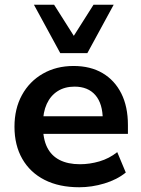

<svg xmlns="http://www.w3.org/2000/svg" viewBox="-20 -779 596 809"><path d="M314 10Q229 10 168 -21Q107 -52 74 -109.5Q41 -167 41 -245Q41 -321 72.5 -378.5Q104 -436 160.5 -468.5Q217 -501 290 -501Q361 -501 412 -471Q463 -441 491 -385.5Q519 -330 519 -252V-215H143V-289H429L413 -274Q413 -342 382 -378Q351 -414 294 -414Q253 -414 223 -395Q193 -376 177 -341Q161 -306 161 -258V-249Q161 -194 178.5 -158.5Q196 -123 231 -105Q266 -87 317 -87Q358 -87 399 -99Q440 -111 474 -138L510 -52Q473 -22 420 -6Q367 10 314 10ZM234 -555 123 -759H208L291 -628L374 -759H459L348 -555Z"/></svg>

Font: Nunito Sans 11pt
Style: Bold
Weight: 700
Version: Version 3.101;gftools[0.9.27]